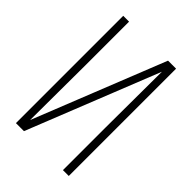

<svg xmlns="http://www.w3.org/2000/svg" viewBox="-215 -832 930 930"><g transform="rotate(45 250.0 -367.5)"><path d="M69 0V-735H109V-441Q109 -345 108 -249.5Q107 -154 107 -59L376 -735H431V0H391V-294Q391 -390 392 -485.5Q393 -581 393 -676L124 0Z"/></g></svg>

Font: Iosevka Term Curly Extralight
Style: Regular
Weight: 200
Designer: Belleve Invis
Foundry: Belleve Invis
Version: Version 32.3.0